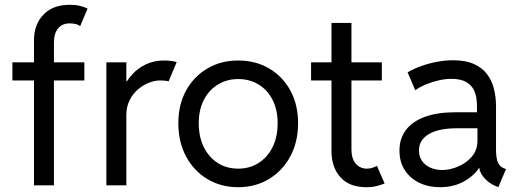

<svg xmlns="http://www.w3.org/2000/svg" viewBox="-20 -780 2186 808"><path d="M32.2 -441.4V-517.6H335V-441.4ZM123 0V-610.4Q123 -676.3 162.4 -718Q201.7 -759.8 273.4 -759.8Q297.9 -759.8 315.2 -755.6Q332.5 -751.5 348.6 -744.1L317.4 -669.9Q308.6 -676.8 296.9 -679.2Q285.2 -681.6 273.4 -681.6Q242.2 -681.6 224.6 -660.6Q207 -639.6 207 -601.6V0Z M427.7 0V-517.6H511.7V-438.5H525.4L497.1 -406.2Q511.2 -438.5 535.4 -465.6Q559.6 -492.7 593.5 -509Q627.4 -525.4 670.9 -525.4Q688 -525.4 702.9 -523.2Q717.8 -521 723.6 -518.6L689.5 -437.5Q686.5 -439 676.3 -440.2Q666 -441.4 653.3 -441.4Q630.9 -441.4 606.2 -431.6Q581.5 -421.9 560.1 -403.3Q538.6 -384.8 525.1 -357.7Q511.7 -330.6 511.7 -295.9V0Z M982.4 7.8Q909.7 7.8 852.8 -26.4Q795.9 -60.5 763.2 -121.3Q730.5 -182.1 730.5 -261.7Q730.5 -339.8 763.2 -399.2Q795.9 -458.5 852.8 -491.9Q909.7 -525.4 982.4 -525.4Q1055.7 -525.4 1112.5 -491.9Q1169.4 -458.5 1201.9 -399.2Q1234.4 -339.8 1234.4 -261.7Q1234.4 -182.1 1201.4 -121.3Q1168.5 -60.5 1111.6 -26.4Q1054.7 7.8 982.4 7.8ZM982.4 -70.3Q1030.8 -70.3 1068.4 -94.2Q1106 -118.2 1127.2 -161.1Q1148.4 -204.1 1148.4 -261.7Q1148.4 -317.9 1127.2 -359.6Q1106 -401.4 1068.4 -424.3Q1030.8 -447.3 982.4 -447.3Q934.6 -447.3 897 -424.3Q859.4 -401.4 837.9 -359.6Q816.4 -317.9 816.4 -261.7Q816.4 -204.1 837.6 -161.1Q858.9 -118.2 896.2 -94.2Q933.6 -70.3 982.4 -70.3Z M1522.5 7.8Q1449.2 7.8 1412.1 -34.7Q1375 -77.1 1375 -143.6V-683.6H1459V-152.3Q1459 -112.3 1477.1 -91.3Q1495.1 -70.3 1524.4 -70.3Q1537.1 -70.3 1547.4 -74Q1557.6 -77.6 1566.4 -82L1598.6 -7.8Q1584 -2 1565.4 2.9Q1546.9 7.8 1522.5 7.8ZM1289.1 -441.4V-517.6H1586.9V-441.4Z M1831.1 7.8Q1783.2 7.8 1744.6 -10.7Q1706.1 -29.3 1683.6 -63.7Q1661.1 -98.1 1661.1 -146.5Q1661.1 -197.8 1689 -233.9Q1716.8 -270 1769.5 -288.8Q1822.3 -307.6 1897.5 -307.6H2004.9V-240.2H1903.3Q1826.7 -240.2 1784.9 -215.8Q1743.2 -191.4 1743.2 -146.5Q1743.2 -120.6 1756.3 -102.3Q1769.5 -84 1791.7 -74.2Q1814 -64.5 1840.8 -64.5Q1873 -64.5 1907.5 -78.9Q1941.9 -93.3 1965.6 -120.8Q1989.3 -148.4 1989.3 -188.5V-242.2L1987.3 -272.5V-330.1Q1987.3 -342.8 1985.4 -362.5Q1983.4 -382.3 1973.9 -401.9Q1964.4 -421.4 1941.9 -434.8Q1919.4 -448.2 1878.9 -448.2Q1855 -448.2 1827.4 -442.1Q1799.8 -436 1773.7 -425.3Q1747.6 -414.6 1727.5 -400.4L1695.3 -475.6Q1721.2 -490.7 1753.2 -502.2Q1785.2 -513.7 1819.6 -520Q1854 -526.4 1886.7 -526.4Q1939.5 -526.4 1974.4 -510.7Q2009.3 -495.1 2029.8 -467.8Q2050.3 -440.4 2058.8 -405.5Q2067.4 -370.6 2067.4 -332V-150.4Q2067.4 -117.7 2074.5 -98.6Q2081.5 -79.6 2099.6 -72.3L2109.4 -68.4L2077.1 7.8L2063.5 2Q2036.1 -9.8 2016.6 -32.7Q1997.1 -55.7 1997.1 -78.1L2013.7 -72.3H1981.4L2002.9 -85.9Q1983.9 -47.4 1938.2 -19.8Q1892.6 7.8 1831.1 7.8Z"/></svg>

Font: Reddit Sans
Style: Regular
Weight: 400
Designer: Stephen Hutchings
Foundry: Reddit
Version: Version 1.014